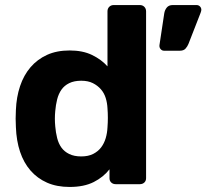

<svg xmlns="http://www.w3.org/2000/svg" viewBox="-20 -731 818 761"><path d="M256 10Q205 10 166.5 -7Q128 -24 101 -55Q74 -86 59.5 -129.5Q45 -173 43 -227Q42 -246 42 -261Q42 -276 43 -295Q45 -346 59.5 -389.5Q74 -433 101 -464.5Q128 -496 166.5 -513.5Q205 -531 256 -531Q308 -531 345 -513Q382 -495 406 -468V-686Q406 -697 413 -704Q420 -711 431 -711H534Q545 -711 552 -704Q559 -697 559 -686V-25Q559 -14 552 -7.5Q545 -1 534 -1H439Q428 -1 421 -7.5Q414 -14 414 -25V-60Q390 -29 351.5 -9.5Q313 10 256 10ZM630 -530Q622 -530 616.5 -536.5Q611 -543 612 -552L631 -678Q633 -691 641 -701Q649 -711 665 -711H759Q767 -711 772.5 -705.5Q778 -700 778 -692Q778 -688 775 -680L727 -557Q723 -547 715.5 -538.5Q708 -530 693 -530ZM302 -111Q330 -111 349.5 -121Q369 -131 381 -147Q393 -163 399 -183.5Q405 -204 406 -226Q409 -264 406 -302Q405 -323 399 -342.5Q393 -362 380 -377Q367 -392 348 -401.5Q329 -411 302 -411Q274 -411 254.5 -401.5Q235 -392 223.5 -375.5Q212 -359 206.5 -337Q201 -315 199 -291Q196 -261 199 -230Q201 -206 206.5 -184Q212 -162 223.5 -146Q235 -130 254.5 -120.5Q274 -111 302 -111Z"/></svg>

Font: Fz Rubik SemBd
Style: Regular
Weight: 600
Designer: Hubert and Fischer
Foundry: Hubert and Fischer
Version: Vit hóa bi FontZin.com